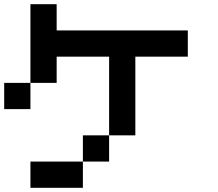

<svg xmlns="http://www.w3.org/2000/svg" viewBox="-20 -895 1040 915"><path d="M0 -375V-500H125V-375ZM125 0V-125H375V0ZM125 -500V-875H250V-750H875V-625H625V-250H500V-625H250V-500ZM375 -125V-250H500V-125Z"/></svg>

Font: Galmuri7 Regular
Style: Regular
Weight: 400
Designer: Lee Minseo (quiple)
Version: Version 2.399;hotconv 1.1.1;makeotfexe 2.6.0 DEVELOPMENT